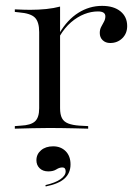

<svg xmlns="http://www.w3.org/2000/svg" viewBox="-20 -447 488 667"><path d="M152.4 -2.4Q121 -2.4 92.3 -1.6Q63.7 -0.8 31.5 0V-8.9L52.4 -10.5Q87.1 -12.1 101.6 -25.4Q116.1 -38.7 116.1 -71V-206.5H188.7V-71Q188.7 -49.2 195.2 -36.7Q201.6 -24.2 216.9 -18.1Q232.3 -12.1 256.5 -10.5L286.3 -8.9V0Q262.1 -0.8 240.3 -1.2Q218.5 -1.6 196.8 -2Q175 -2.4 152.4 -2.4ZM116.1 -206.5V-335.5Q116.1 -371 101.2 -385.9Q86.3 -400.8 46 -404L31.5 -405.6V-414.5Q50.8 -413.7 61.7 -413.3Q72.6 -412.9 84.7 -412.9Q114.5 -412.9 141.1 -415.7Q167.7 -418.5 188.7 -424.2V-414.5V-206.5ZM362.9 -297.6Q346.8 -297.6 336.7 -307.3Q326.6 -316.9 326.6 -332.3Q326.6 -345.2 331.9 -354.4Q337.1 -363.7 341.5 -372.2Q346 -380.6 346 -390.3Q346 -407.3 320.2 -407.3Q296.8 -407.3 273 -398Q249.2 -388.7 227 -369.8Q204.8 -350.8 187.1 -321L186.3 -331.5Q213.7 -378.2 252 -402.4Q290.3 -426.6 334.7 -426.6Q375 -426.6 398.4 -407.7Q421.8 -388.7 421.8 -356.5Q421.8 -330.6 404.8 -314.1Q387.9 -297.6 362.9 -297.6ZM138.7 200.8 137.9 196Q172.6 187.9 190.3 175.4Q208.1 162.9 208.1 148.4Q208.1 134.7 196.8 134.7Q186.3 134.7 175.8 141.5Q165.3 148.4 147.6 148.4Q129 148.4 117.7 137.5Q106.5 126.6 106.5 109.7Q106.5 88.7 122.6 75Q138.7 61.3 164.5 61.3Q191.1 61.3 208.1 78.2Q225 95.2 225 124.2Q225 154 204.4 173Q183.9 191.9 138.7 200.8Z"/></svg>

Font: Playfair 144pt SemiExpanded Light
Style: Regular
Weight: 300
Width: 6
Designer: Claus Eggers Sørensen
Foundry: Claus Eggers Sørensen
Version: Version 2.203